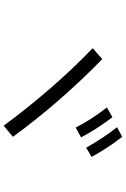

<svg xmlns="http://www.w3.org/2000/svg" viewBox="159 -956 682 1040"><g transform="rotate(90 500.0 -436.0)"><path d="M780 -562Q724 -660 669 -729L721 -757Q784 -676 830 -591ZM671 -505Q627 -591 562 -674L615 -704Q684 -612 724 -534ZM661 -115Q456 -391 241 -597L300 -649Q534 -421 721 -165Z"/></g></svg>

Font: IBM Plex Sans JP
Style: Regular
Weight: 400
Designer: Mike Abbink; Paul van der Laan; Pieter van Rosmalen; Wujin Sim; Yejin Wi; Jinhee Kim; Boomi Park; Yona Kim; Kichan Ma
Foundry: Sandoll Inc.
Version: Version 1.000